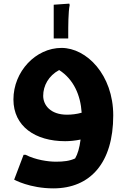

<svg xmlns="http://www.w3.org/2000/svg" viewBox="-20 -777 698 1058"><path d="M356 -589C356 -629 356 -713 364 -749L362 -757L276 -751V-565H356ZM319 -513C177 -513 54 -383 54 -229C54 -81 174 1 339 1C365 1 395 -2 424 -8C418 39 408 72 394 96C364 110 331 114 288 114C245 114 176 104 121 76H110L58 213C58 213 144 261 274 261C478 261 604 120 604 -141C604 -365 457 -513 319 -513ZM218 -249C218 -305 248 -360 306 -391C386 -340 424 -252 430 -156C403 -148 373 -145 349 -145C258 -145 218 -198 218 -249Z"/></svg>

Font: Kufam Arabic Latin Roman Bold
Style: Regular
Weight: 700
Designer: Wael Morcos & Artur Schmal
Version: Version 1.200;PS 001.200;hotconv 1.0.88;makeotf.lib2.5.64775